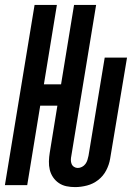

<svg xmlns="http://www.w3.org/2000/svg" viewBox="-32 -755 552 783"><path d="M274 8Q256 8 239 4.5Q222 1 208 -8.5Q194 -18 184.5 -32Q175 -46 171 -62.5Q167 -79 167.5 -97Q168 -115 171 -133L202 -324H132L79 0H-12L109 -735H200L147 -411H217L270 -735H360L259 -120Q257 -111 257 -102.5Q257 -94 260 -86.5Q263 -79 270 -74.5Q277 -70 285 -70Q294 -70 302.5 -74.5Q311 -79 316.5 -86.5Q322 -94 324.5 -102.5Q327 -111 329 -120L395 -520H486L417 -107Q413 -83 401 -60Q389 -37 368.5 -21Q348 -5 323 1.5Q298 8 274 8Z"/></svg>

Font: Iosevka Term Curly SmBd Obl
Style: Regular
Weight: 600
Italic angle: -9°
Designer: Belleve Invis
Foundry: Belleve Invis
Version: Version 32.3.0